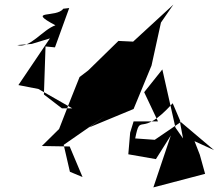

<svg xmlns="http://www.w3.org/2000/svg" viewBox="-20 -763 951 835"><path d="M249 -292 171 -352 178 -561 219 -557 281 -728 255 -725C227 -684 91 -722 221 -653C164 -633 110 -550 55 -567L118 -572L197 -596L60 -393L147 -376L294 -292ZM284 -16 257 -133 437 -258 368 -209 561 -289 639 -478 680 -665 734 -743 559 -582 495 -585 364 -457 326 -428C296 -353 266 -278 237 -202L162 -128L283 -126L339 7ZM776 -161 743 -208 686 -461 607 -362 667 -235H561L546 -186L538 -92L658 -71L723 -174L647 52L872 -7L849 -90L826 -149L911 -110L762 -236ZM568 -161C592 -282 587 -154 731 -314L766 -232L653 -155Z"/></svg>

Font: Asimov Silicon
Style: Regular
Weight: 400
Designer: Google
Version: Version 2.000980; 2014